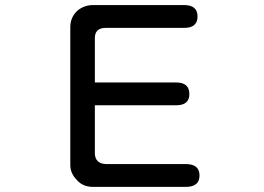

<svg xmlns="http://www.w3.org/2000/svg" viewBox="-20 -728 1040 756"><path d="M283.2 -18.6Q256.8 -44.9 256.8 -78.1V-621.1Q256.8 -660.2 285.2 -686.5Q312.5 -708 345.7 -708H705.1Q757.8 -708 757.8 -663.1Q757.8 -618.2 705.1 -618.2H396.5Q352.5 -618.2 353.5 -576.2V-403.3H673.8Q725.6 -403.3 725.6 -357.4Q725.6 -313.5 673.8 -313.5H353.5V-124Q354.5 -84 396.5 -82H711.9Q765.6 -82 765.6 -37.1Q765.6 7.8 711.9 7.8H345.7Q306.6 7.8 283.2 -18.6Z"/></svg>

Font: jf-openhuninn-1.0
Style: Regular
Weight: 400
Designer: [Kosugi Maru]
      Designed by Motoya company      

      [Varela Round]
      Joe Prince(Latin component); Avraham Co
Foundry: justfont CO.,LTD.
Version: 1.0